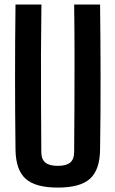

<svg xmlns="http://www.w3.org/2000/svg" viewBox="-20 -820 510 848"><path d="M235.5 8.5Q136 8.5 92.8 -30.8Q49.5 -70 48.5 -160Q46.5 -320 46.5 -480.2Q46.5 -640.5 48.5 -800H163Q161.5 -693.5 161 -583.8Q160.5 -474 161.2 -364.2Q162 -254.5 162.5 -148Q162.5 -117 180 -102.2Q197.5 -87.5 235.5 -87.5Q273 -87.5 290.2 -102.2Q307.5 -117 307.5 -148Q308 -254.5 308.8 -364.2Q309.5 -474 309.2 -583.8Q309 -693.5 307.5 -800H422Q424 -640.5 424.2 -480.2Q424.5 -320 422 -160Q421 -70 377.8 -30.8Q334.5 8.5 235.5 8.5Z"/></svg>

Font: Big Shoulders Text Thin
Style: Bold
Weight: 700
Version: Version 2.002